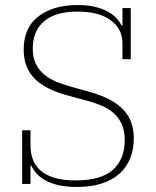

<svg xmlns="http://www.w3.org/2000/svg" viewBox="-20 -730 620 762"><path d="M286 12Q243 12 212.5 5Q182 -2 160.5 -14Q139 -26 125.5 -41Q112 -56 104 -73H101V0H68V-213H101V-153Q101 -124 110 -98.5Q119 -73 140 -54Q161 -35 195.5 -24.5Q230 -14 281 -14Q381 -14 428 -56Q475 -98 475 -174Q475 -211 463 -237.5Q451 -264 430 -282Q409 -300 381.5 -311.5Q354 -323 323 -331L256 -349Q206 -362 171 -380Q136 -398 114.5 -421Q93 -444 83.5 -472Q74 -500 74 -533Q74 -620 132.5 -665Q191 -710 288 -710Q327 -710 356.5 -703Q386 -696 407 -684.5Q428 -673 441.5 -658.5Q455 -644 462 -629H466V-698H499V-495H466V-559Q466 -615 419.5 -649.5Q373 -684 288 -684Q201 -684 155.5 -646Q110 -608 110 -537Q110 -502 122 -477Q134 -452 155 -434.5Q176 -417 204 -405.5Q232 -394 265 -385L330 -367Q381 -353 415.5 -334.5Q450 -316 471 -293Q492 -270 501.5 -242Q511 -214 511 -181Q511 -138 497 -102.5Q483 -67 455 -41.5Q427 -16 384.5 -2Q342 12 286 12Z"/></svg>

Font: IBM Plex Serif ExtLt
Style: Regular
Weight: 200
Designer: Mike Abbink, Paul van der Laan, Pieter van Rosmalen
Foundry: Bold Monday
Version: Version 3.001